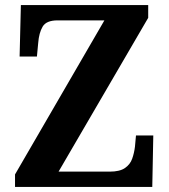

<svg xmlns="http://www.w3.org/2000/svg" viewBox="-20 -734 663 754"><path d="M39 0V-49L390 -654H206Q162 -654 147.5 -629.5Q133 -605 130 -565L125 -512H57L62 -714H562V-664L210 -60H411Q450 -60 470.5 -74Q491 -88 499 -110.5Q507 -133 510 -158L514 -202H582L578 0Z"/></svg>

Font: Noto Serif Tamil SemiCondensed
Style: Bold Italic
Weight: 700
Width: 4
Italic angle: -12°
Designer: Indian Type Foundry, Tom Grace, and the Monotype Design Team
Foundry: Monotype Imaging Inc.
Version: Version 2.003; ttfautohint (v1.8.4.7-5d5b)